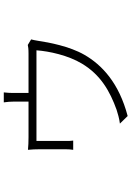

<svg xmlns="http://www.w3.org/2000/svg" viewBox="144 -794 711 1040"><g transform="rotate(-90 500.0 -273.5)"><path d="M724 -173C770 -253 791 -366 799 -421C802 -436 804 -452 807 -461L777 -479C769 -477 757 -475 729 -475H517V-562C517 -574 518 -592 520 -609H466C469 -590 470 -571 470 -559V-475H278C253 -475 228 -476 209 -478C211 -461 212 -433 212 -416V-274C212 -261 211 -244 209 -233H259C257 -243 257 -260 257 -273V-432H748C743 -363 721 -261 676 -186C615 -84 526 -34 426 2C408 8 377 17 351 20L392 62C571 15 669 -77 724 -173Z"/></g></svg>

Font: Glow Sans SC Normal Light
Style: Regular
Weight: 300
Designer: Ryoko NISHIZUKA (kana, bopomofo & ideographs); Paul D. Hunt (Latin, Greek & Cyrillic); Sandoll Communications, Soo-young
Version: Version 0.93